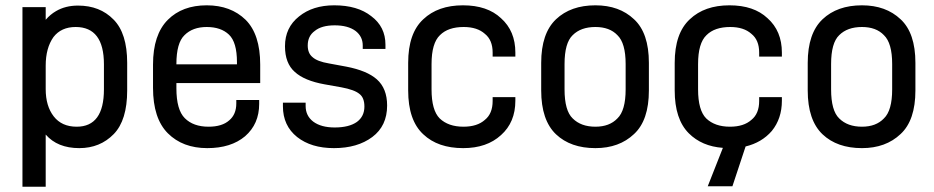

<svg xmlns="http://www.w3.org/2000/svg" viewBox="-20 -544 3530 726"><path d="M409.2 -470.2Q460.9 -418.5 460.9 -306.2V-202.1Q460.9 -89.4 410.2 -37.1Q358.4 16.1 279.8 16.1Q197.3 16.1 152.8 -35.2V162.1H64.9V-517.1H152.8V-469.2Q169.9 -489.3 191.9 -502Q227.5 -522.9 274.9 -522.9Q357.9 -522.9 409.2 -470.2ZM373 -206.1V-300.8Q373 -441.9 266.1 -441.9Q211.4 -441.9 182.1 -403.8Q152.8 -362.3 152.8 -295.9V-207Q152.8 -143.1 183.1 -104Q213.4 -64.9 270 -64.9Q373 -64.9 373 -206.1Z M647 -210Q647 -128.9 678.7 -97.2Q710.9 -64.9 768.6 -64.9Q819.8 -64.9 846.7 -88.9Q873.5 -111.3 873.5 -152.8V-166H960V-150.9Q960 -75.2 906.7 -28.8Q853.5 16.1 763.7 16.1Q670.9 16.1 614.7 -40Q558.6 -96.2 558.6 -211.9V-299.8Q558.6 -413.1 614.7 -469.2Q669.4 -523.9 761.7 -523.9Q852.5 -523.9 908.7 -469.2Q963.9 -414.1 963.9 -299.8V-230H647ZM677.7 -411.1Q647 -381.8 647 -301.8V-300.8H876V-309.1Q876 -384.3 845.7 -413.1Q815.4 -441.9 761.7 -441.9Q708.5 -441.9 677.7 -411.1Z M1103.5 -25.9Q1049.8 -68.8 1049.8 -142.1V-155.8H1135.7V-143.1Q1135.7 -106 1164.6 -84Q1194.3 -62 1245.6 -62Q1299.8 -62 1329.6 -83Q1357.9 -104 1357.9 -141.1Q1357.9 -174.8 1338.9 -189Q1320.3 -204.6 1270.5 -213.9L1207.5 -225.1Q1130.9 -238.8 1094.7 -272Q1057.6 -304.7 1057.6 -369.1Q1057.6 -439.9 1110.8 -481.9Q1162.6 -523.9 1243.7 -523.9Q1332 -523.9 1383.8 -482.9Q1437.5 -442.9 1437.5 -375V-358.9H1351.6V-372.1Q1351.6 -405.8 1324.7 -426.8Q1295.9 -448.2 1245.6 -448.2Q1195.8 -448.2 1169.9 -426.8Q1143.6 -407.7 1143.6 -372.1Q1143.6 -342.8 1161.6 -328.1Q1179.7 -311.5 1223.6 -304.2L1289.6 -292Q1367.7 -276.9 1404.8 -244.1Q1443.8 -209.5 1443.8 -145Q1443.8 -67.9 1387.7 -25.9Q1331.5 16.1 1242.7 16.1Q1156.7 16.1 1103.5 -25.9Z M1580.6 -36.1Q1523.4 -88.9 1523.4 -202.1V-306.2Q1523.4 -418.5 1580.6 -471.2Q1636.2 -523.9 1730.5 -523.9Q1822.8 -523.9 1874.5 -475.1Q1928.7 -426.8 1928.7 -345.2V-330.1H1842.8V-345.2Q1842.8 -392.6 1813.5 -416Q1784.7 -441.9 1733.4 -441.9Q1674.3 -441.9 1643.6 -411.1Q1611.8 -380.9 1611.8 -301.8V-206.1Q1611.8 -127 1642.6 -96.2Q1675.3 -64.9 1732.4 -64.9Q1784.7 -64.9 1813.5 -90.8Q1842.8 -114.3 1842.8 -162.1V-176.8H1928.7V-163.1Q1928.7 -81.5 1874.5 -33.2Q1820.8 16.1 1731.4 16.1Q1635.7 16.1 1580.6 -36.1Z M2082.5 -36.1Q2026.4 -89.4 2026.4 -202.1V-306.2Q2026.4 -418 2082.5 -471.2Q2138.2 -523.9 2231.4 -523.9Q2321.8 -523.9 2377.4 -471.2Q2433.6 -419.4 2433.6 -306.2V-202.1Q2433.6 -88.9 2377.4 -37.1Q2321.3 16.1 2231.4 16.1Q2137.7 16.1 2082.5 -36.1ZM2314.5 -96.2Q2345.7 -126 2345.7 -206.1V-301.8Q2345.7 -381.3 2314.5 -411.1Q2285.2 -441.9 2231.4 -441.9Q2176.3 -441.9 2145.5 -411.1Q2114.7 -381.8 2114.7 -301.8V-206.1Q2114.7 -125.5 2145.5 -96.2Q2176.8 -64.9 2231.4 -64.9Q2284.7 -64.9 2314.5 -96.2Z M2850.6 -345.2Q2850.6 -392.6 2821.3 -416Q2792.5 -441.9 2741.2 -441.9Q2682.1 -441.9 2651.4 -411.1Q2619.6 -380.9 2619.6 -301.8V-206.1Q2619.6 -127 2650.4 -96.2Q2683.1 -64.9 2740.2 -64.9Q2792.5 -64.9 2821.3 -90.8Q2850.6 -114.3 2850.6 -162.1V-176.8H2936.5V-163.1Q2936.5 -95.7 2898.4 -48.8Q2860.4 -4.9 2799.3 9.8L2749.5 160.2H2656.2L2713.4 15.1Q2633.8 9.3 2584.5 -40Q2531.2 -93.3 2531.2 -202.1V-306.2Q2531.2 -418.5 2588.4 -471.2Q2644 -523.9 2738.3 -523.9Q2830.6 -523.9 2882.3 -475.1Q2936.5 -426.8 2936.5 -345.2V-330.1H2850.6Z M3090.3 -36.1Q3034.2 -89.4 3034.2 -202.1V-306.2Q3034.2 -418 3090.3 -471.2Q3146 -523.9 3239.3 -523.9Q3329.6 -523.9 3385.3 -471.2Q3441.4 -419.4 3441.4 -306.2V-202.1Q3441.4 -88.9 3385.3 -37.1Q3329.1 16.1 3239.3 16.1Q3145.5 16.1 3090.3 -36.1ZM3322.3 -96.2Q3353.5 -126 3353.5 -206.1V-301.8Q3353.5 -381.3 3322.3 -411.1Q3293 -441.9 3239.3 -441.9Q3184.1 -441.9 3153.3 -411.1Q3122.6 -381.8 3122.6 -301.8V-206.1Q3122.6 -125.5 3153.3 -96.2Q3184.6 -64.9 3239.3 -64.9Q3292.5 -64.9 3322.3 -96.2Z"/></svg>

Font: D-DIN-PRO Medium
Style: Regular
Weight: 500
Designer: datto
Foundry: CyberFei
Version: Version 1.000;hotconv 1.0.109;makeotfexe 2.5.65596